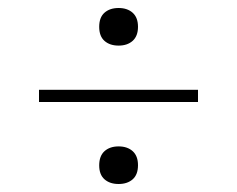

<svg xmlns="http://www.w3.org/2000/svg" viewBox="-20 -486 592 480"><path d="M276.5 -120Q298.5 -120 311.8 -108Q325 -96 325 -73Q325 -49.5 311.8 -37.8Q298.5 -26 276.5 -26Q254.5 -26 241.2 -37.8Q228 -49.5 228 -72.5Q228 -96 241.2 -108Q254.5 -120 276.5 -120ZM276.5 -466Q298.5 -466 311.8 -454Q325 -442 325 -419Q325 -396 311.8 -384Q298.5 -372 276.5 -372Q254.5 -372 241.2 -383.8Q228 -395.5 228 -419Q228 -442.5 241.2 -454.2Q254.5 -466 276.5 -466ZM77.5 -261.5H475V-231H77.5Z"/></svg>

Font: Newsreader 9pt ExtraLight
Style: Regular
Weight: 250
Designer: Hugues Gentile
Foundry: Production Type
Version: Version 1.003